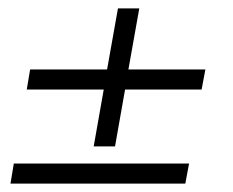

<svg xmlns="http://www.w3.org/2000/svg" viewBox="-20 -502 558 459"><path d="M462 -288H279L255 -152H204L228 -288H44L52 -336H236L262 -482H313L287 -336H471ZM423 -63H5L13 -111H432Z"/></svg>

Font: Spectral SC Medium
Style: Italic
Weight: 500
Italic angle: -10°
Designer: Jean-Baptiste Levee
Foundry: Production Type
Version: Version 2.001